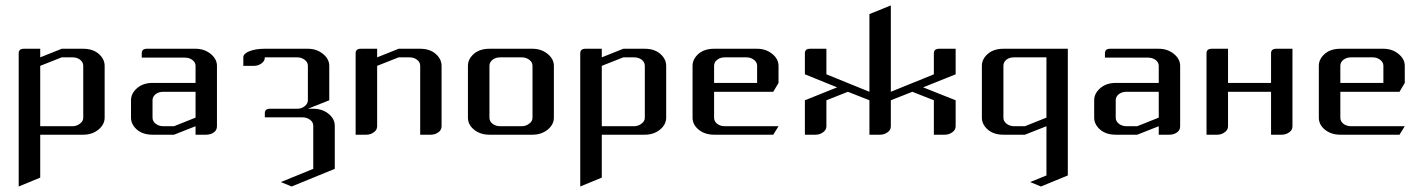

<svg xmlns="http://www.w3.org/2000/svg" viewBox="-20 -489 5167 697"><path d="M47.9 188V-295.9Q47.9 -312 66.9 -312H126V-280.8L204.1 -312H282.2Q316.4 -312 337.9 -293.9Q359.9 -274.9 359.9 -250V-62Q359.9 -36.6 336.9 -18.1Q314.5 0 282.2 0H126V155.8ZM126 -30.8H243.2Q258.3 -30.8 270 -40Q282.2 -48.3 282.2 -62V-250Q282.2 -263.2 271 -272Q259.8 -280.8 243.2 -280.8H204.1L126 -250Z M455.6 -62V-125Q455.6 -149.9 477.5 -168.9Q499.5 -188 533.7 -188H689.9V-250Q689.9 -262.7 678.2 -271.5Q667 -279.8 650.9 -279.8H494.6V-295.9Q494.6 -312 513.7 -312H689.9Q721.7 -312 744.6 -293.5Q767.6 -274.9 767.6 -250V-30.8Q767.6 -16.6 756.8 -8.8Q745.1 0 728.5 0H689.9V-30.8L611.8 0H533.7Q499 0 477.5 -18.1Q455.6 -37.1 455.6 -62ZM533.7 -62Q533.7 -48.8 544.9 -40Q556.6 -30.8 572.8 -30.8H611.8L689.9 -62V-155.8H572.8Q556.2 -155.8 544.9 -147Q533.7 -138.2 533.7 -125Z M863.3 -250V-280.8Q863.3 -294.4 885.7 -303.2Q908.2 -312 941.4 -312H1097.7Q1129.4 -312 1152.3 -293.5Q1175.3 -274.9 1175.3 -250V-125L1097.7 -94.2H1117.2Q1149.9 -94.2 1172.4 -76.2Q1195.3 -57.6 1195.3 -32.2V124L1038.6 188L999.5 171.9L1117.2 124V-32.2Q1117.2 -45.9 1105.5 -54.2Q1093.8 -63 1078.6 -63H941.4V-78.1Q941.4 -94.2 960.4 -94.2H1058.6Q1074.2 -94.2 1085.4 -103Q1097.7 -112.3 1097.7 -125V-250Q1097.7 -263.2 1085.9 -272Q1074.2 -280.8 1058.6 -280.8H941.4Q941.4 -267.1 929.2 -258.8Q917.5 -250 902.3 -250Z M1271 0V-295.9Q1271 -312 1290 -312H1349.1V-280.8L1427.2 -312H1505.4Q1539.6 -312 1561 -293.9Q1583 -274.9 1583 -250V-30.8Q1583 -16.6 1571.3 -8.8Q1559.6 0 1543.9 0H1505.4V-250Q1505.4 -263.2 1494.1 -272Q1482.9 -280.8 1466.3 -280.8H1427.2L1349.1 -250V-30.8Q1349.1 -17.1 1336.9 -8.8Q1325.2 0 1310.1 0Z M1678.7 -62V-250Q1678.7 -274.9 1700.7 -293.9Q1722.2 -312 1756.8 -312H1913.1Q1944.8 -312 1967.8 -293.5Q1990.7 -274.9 1990.7 -250V-62Q1990.7 -36.6 1967.8 -18.1Q1945.3 0 1913.1 0H1756.8Q1723.6 0 1701.2 -18.1Q1678.7 -36.1 1678.7 -62ZM1756.8 -62Q1756.8 -48.3 1768.1 -39.6Q1779.3 -30.8 1795.9 -30.8H1874Q1889.2 -30.8 1900.9 -40Q1913.1 -48.3 1913.1 -62V-250Q1913.1 -263.2 1901.4 -272Q1889.6 -280.8 1874 -280.8H1795.9Q1779.3 -280.8 1768.1 -272Q1756.8 -263.2 1756.8 -250Z M2086.4 188V-295.9Q2086.4 -312 2105.5 -312H2164.6V-280.8L2242.7 -312H2320.8Q2355 -312 2376.5 -293.9Q2398.4 -274.9 2398.4 -250V-62Q2398.4 -36.6 2375.5 -18.1Q2353 0 2320.8 0H2164.6V155.8ZM2164.6 -30.8H2281.7Q2296.9 -30.8 2308.6 -40Q2320.8 -48.3 2320.8 -62V-250Q2320.8 -263.2 2309.6 -272Q2298.3 -280.8 2281.7 -280.8H2242.7L2164.6 -250Z M2494.1 -62V-250Q2494.1 -274.9 2516.1 -293.9Q2537.6 -312 2572.3 -312H2728.5Q2760.3 -312 2783.2 -293.5Q2806.2 -274.9 2806.2 -250V-188L2787.1 -155.8H2572.3V-62Q2572.3 -48.3 2583.5 -39.6Q2594.7 -30.8 2611.3 -30.8H2806.2L2787.1 0H2572.3Q2539.1 0 2516.6 -18.1Q2494.1 -36.1 2494.1 -62ZM2572.3 -188H2728.5V-250Q2728.5 -263.2 2716.8 -272Q2705.1 -280.8 2689.5 -280.8H2611.3Q2594.7 -280.8 2583.5 -272Q2572.3 -263.2 2572.3 -250Z M2901.9 0V-125L3019 -171.9L2901.9 -219.2V-295.9Q2901.9 -312 2920.9 -312H2980V-219.2L3136.2 -155.8V-438L3213.9 -469.2V-155.8L3370.1 -219.2V-295.9Q3370.1 -312 3390.1 -312H3449.2V-219.2L3331.1 -171.9L3449.2 -125V-30.8Q3449.2 -17.1 3437 -8.8Q3425.3 0 3409.2 0H3370.1V-125L3292 -155.8L3213.9 -125V-30.8Q3213.9 -16.6 3202.1 -8.8Q3190.4 0 3174.8 0H3136.2V-125L3058.1 -155.8L2980 -125V-30.8Q2980 -17.1 2967.8 -8.8Q2956.1 0 2940.9 0Z M3544.4 -62V-250Q3544.4 -274.9 3566.4 -293.9Q3587.9 -312 3622.6 -312H3856.4V147.9L3758.8 188L3719.7 171.9L3778.8 147.9V-30.8L3700.7 0H3622.6Q3587.9 0 3566.4 -18.1Q3544.4 -37.1 3544.4 -62ZM3622.6 -62Q3622.6 -48.8 3633.8 -40Q3645.5 -30.8 3661.6 -30.8H3700.7L3778.8 -62V-280.8H3661.6Q3644 -280.8 3633.8 -272.5Q3622.6 -263.7 3622.6 -250Z M3952.1 -62V-125Q3952.1 -149.9 3974.1 -168.9Q3996.1 -188 4030.3 -188H4186.5V-250Q4186.5 -262.7 4174.8 -271.5Q4163.6 -279.8 4147.5 -279.8H3991.2V-295.9Q3991.2 -312 4010.3 -312H4186.5Q4218.3 -312 4241.2 -293.5Q4264.2 -274.9 4264.2 -250V-30.8Q4264.2 -16.6 4253.4 -8.8Q4241.7 0 4225.1 0H4186.5V-30.8L4108.4 0H4030.3Q3995.6 0 3974.1 -18.1Q3952.1 -37.1 3952.1 -62ZM4030.3 -62Q4030.3 -48.8 4041.5 -40Q4053.2 -30.8 4069.3 -30.8H4108.4L4186.5 -62V-155.8H4069.3Q4052.7 -155.8 4041.5 -147Q4030.3 -138.2 4030.3 -125Z M4359.9 0V-295.9Q4359.9 -312 4378.9 -312H4438V-188H4594.2V-295.9Q4594.2 -312 4613.8 -312H4671.9V-30.8Q4671.9 -16.6 4660.2 -8.8Q4648.4 0 4632.8 0H4594.2V-155.8H4438V-30.8Q4438 -17.1 4425.8 -8.8Q4414.1 0 4398.9 0Z M4767.6 -62V-250Q4767.6 -274.9 4789.6 -293.9Q4811 -312 4845.7 -312H5002Q5033.7 -312 5056.6 -293.5Q5079.6 -274.9 5079.6 -250V-188L5060.5 -155.8H4845.7V-62Q4845.7 -48.3 4856.9 -39.6Q4868.2 -30.8 4884.8 -30.8H5079.6L5060.5 0H4845.7Q4812.5 0 4790 -18.1Q4767.6 -36.1 4767.6 -62ZM4845.7 -188H5002V-250Q5002 -263.2 4990.2 -272Q4978.5 -280.8 4962.9 -280.8H4884.8Q4868.2 -280.8 4856.9 -272Q4845.7 -263.2 4845.7 -250Z"/></svg>

Font: Hhenum
Style: Regular
Weight: 400
Designer: T. Christopher White
Version: Version 1.0